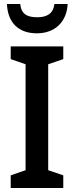

<svg xmlns="http://www.w3.org/2000/svg" viewBox="-20 -948 373 968"><path d="M321 -928H254C249 -877 213 -861 168 -861C118 -861 87 -876 82 -928H15C19 -833 74 -780 166 -780C257 -780 317 -838 321 -928ZM299 0V-64L223 -90V-624L299 -650V-714H34V-650L109 -624V-90L34 -64V0Z"/></svg>

Font: Noto Sans UI SemiCondensed Medium
Style: Regular
Weight: 500
Width: 4
Designer: Monotype Design Team
Foundry: Monotype Imaging Inc.
Version: Version 1.901